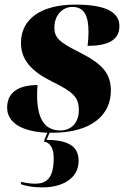

<svg xmlns="http://www.w3.org/2000/svg" viewBox="-20 -566 557 833"><path d="M207 10C379 10 461 -69 461 -172C461 -246 426 -288 325 -339C235 -384 216 -403 216 -447C216 -502 253 -536 294 -536C343 -536 364 -501 364 -428C364 -410 363 -390 360 -367C446 -367 498 -391 498 -452C498 -503 459 -546 307 -546C157 -546 71 -483 71 -380C71 -304 119 -255 208 -211C300 -166 322 -143 322 -87C322 -35 290 0 242 0C185 0 141 -35 141 -152C141 -165 141 -181 143 -197C61 -197 11 -166 11 -99C11 -34 74 5 185 10L170 48C202 53 213 83 213 121C213 210 179 231 132 231C115 231 93 228 72 223L70 233C94 241 120 247 165 247C248 247 321 210 321 132C321 81 293 41 182 41L195 10C199 10 203 10 207 10Z"/></svg>

Font: Noto Serif Display SemiCondensed Black
Style: Italic
Weight: 900
Width: 4
Italic angle: -12°
Designer: Monotype Design Team
Foundry: Monotype Imaging Inc.
Version: Version 2.009